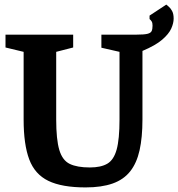

<svg xmlns="http://www.w3.org/2000/svg" viewBox="-20 -799 777 837"><path d="M353 18Q250 18 191 -10.5Q132 -39 107.5 -104Q83 -169 83 -278V-573L4 -592V-648H299V-592L225 -573V-278Q225 -191 238.5 -145.5Q252 -100 284 -84.5Q316 -69 372 -69Q420 -69 448 -85.5Q476 -102 488.5 -147Q501 -192 501 -278V-573L422 -591V-648H576Q608 -648 622.5 -651.5Q637 -655 641 -663.5Q645 -672 645 -687Q645 -699 641.5 -705Q638 -711 632 -716V-731L705 -779Q707 -777 715 -770.5Q723 -764 730 -751.5Q737 -739 737 -718Q737 -698 726.5 -674.5Q716 -651 687 -626Q658 -601 601 -577V-278Q601 -200 588.5 -144Q576 -88 547.5 -52Q519 -16 471 1Q423 18 353 18Z"/></svg>

Font: Faustina Light
Style: Bold
Weight: 700
Version: Version 1.200